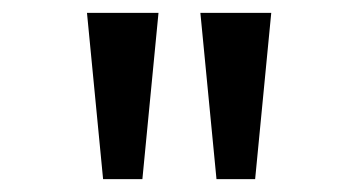

<svg xmlns="http://www.w3.org/2000/svg" viewBox="-20 -749 542 298"><path d="M140 -471 115 -729H226L201 -471ZM316 -471 291 -729H401L376 -471Z"/></svg>

Font: umalayalam05
Style: Book
Weight: 400
Designer: Jelle Bosma - Monotype Design Team
Foundry: Monotype Imaging Inc.
Version: Version 2.003